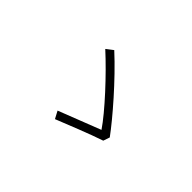

<svg xmlns="http://www.w3.org/2000/svg" viewBox="-73 -928 1147 1147"><g transform="rotate(45 500.0 -355.0)"><path d="M720 -197 734 -238C667 -330 515 -506 384 -626L341 -593C452 -492 606 -326 667 -235C613 -214 463 -156 400 -131L425 -84C488 -109 638 -170 720 -197Z"/></g></svg>

Font: Noto Sans TC Light
Style: Regular
Weight: 300
Designer: Ryoko NISHIZUKA 西塚涼子 (kana, bopomofo & ideographs); Paul D. Hunt (Latin, Greek & Cyrillic); Sandoll Communications 산돌커뮤니
Foundry: Adobe
Version: Version 2.004;hotconv 1.0.118;makeotfexe 2.5.65603